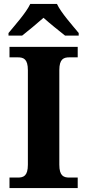

<svg xmlns="http://www.w3.org/2000/svg" viewBox="-20 -951 441 971"><path d="M23 -784V-771H92C120 -793 170 -834 200 -861C230 -834 281 -793 309 -771H378V-784C347 -822 289 -886 268 -931H133C112 -886 54 -822 23 -784ZM28 0H373V-53H331C302 -53 280 -61 280 -118V-596C280 -653 302 -661 331 -661H373V-714H28V-661H70C99 -661 121 -653 121 -596V-118C121 -61 99 -53 70 -53H28Z"/></svg>

Font: Noto Serif Test
Style: Bold
Weight: 700
Version: Version 1.000